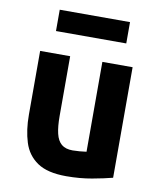

<svg xmlns="http://www.w3.org/2000/svg" viewBox="-83 -791 726 869"><g transform="rotate(10 280.0 -356.5)"><path d="M280 12Q194 12 147.5 -19.5Q101 -51 83.5 -106.5Q66 -162 66 -233V-526H204V-251Q204 -203 211.5 -171Q219 -139 237.5 -123.5Q256 -108 289 -108Q303 -108 320.5 -109.5Q338 -111 352 -113V-526H491V-18Q453 -8 398 2Q343 12 280 12ZM121 -627V-725H444V-627Z"/></g></svg>

Font: Ubuntu Sans Mono
Style: Bold
Weight: 700
Monospace: yes
Designer: Dalton Maag Ltd
Foundry: Dalton Maag Ltd
Version: Version 1.006